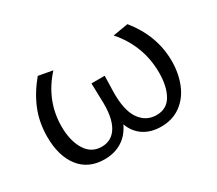

<svg xmlns="http://www.w3.org/2000/svg" viewBox="-87 -595 878 777"><g transform="rotate(-30 352.0 -206.0)"><path d="M55 -186Q55 -254 78 -310.5Q101 -367 145 -420L211 -408Q126 -314 126 -194Q126 -128 152 -85Q178 -42 227 -42Q275 -42 299.5 -84.5Q324 -127 320 -210L318 -285H380L378 -214Q376 -126 405 -84Q434 -42 483 -42Q531 -42 554 -82Q577 -122 577 -186Q577 -312 493 -408L564 -420Q645 -320 645 -201Q645 -145 626 -97Q607 -49 568.5 -20.5Q530 8 476 8Q429 8 395.5 -14Q362 -36 347 -77Q327 -34 292 -13Q257 8 212 8Q137 8 96 -44.5Q55 -97 55 -186Z"/></g></svg>

Font: LXGW Bright GB
Style: Regular
Weight: 400
Designer: Christian Thalmann (Catharsis Fonts)
Foundry: LXGW / Christian Thalmann (Catharsis Fonts) / Fontworks Inc.
Version: Version 5.510